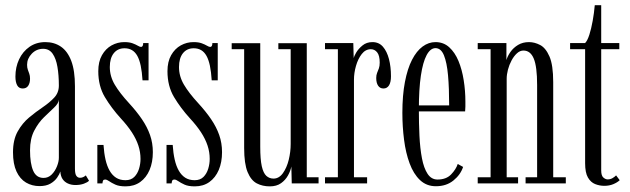

<svg xmlns="http://www.w3.org/2000/svg" viewBox="-20 -684 2348 716"><path d="M127.5 10Q99.5 10 77 -3.2Q54.5 -16.5 41.5 -44.5Q28.5 -72.5 28.5 -116Q28.5 -162.5 45.8 -193.5Q63 -224.5 88.5 -245.8Q114 -267 139.5 -284.2Q165 -301.5 182.2 -320Q199.5 -338.5 199.5 -365Q199.5 -403.5 194.2 -434.5Q189 -465.5 176.2 -483.8Q163.5 -502 141 -502Q116 -502 98.5 -483.8Q81 -465.5 81 -442.5Q81 -431.5 83.8 -424Q86.5 -416.5 89.2 -409Q92 -401.5 92 -390.5Q92 -374.5 85.2 -364.2Q78.5 -354 64.5 -354Q50.5 -354 44 -366Q37.5 -378 37.5 -398.5Q37.5 -433.5 51.2 -462.8Q65 -492 90.2 -509.5Q115.5 -527 149 -527Q182.5 -527 207.2 -510Q232 -493 245.8 -456.8Q259.5 -420.5 259.5 -362.5V-55Q259.5 -35.5 264.8 -28.2Q270 -21 278.5 -21Q285.5 -21 291.2 -24Q297 -27 300 -30L312 -10Q306.5 -4 292.8 1Q279 6 261.5 6Q245.5 6 233 0.2Q220.5 -5.5 213.2 -16.5Q206 -27.5 205 -44.5Q202 -34.5 193 -21.5Q184 -8.5 168 0.8Q152 10 127.5 10ZM142.5 -20.5Q160 -20.5 172.8 -33.2Q185.5 -46 192.5 -63.8Q199.5 -81.5 199.5 -96V-312Q198 -298 181.8 -282.8Q165.5 -267.5 144.5 -247.2Q123.5 -227 107.8 -197Q92 -167 92 -123.5Q92 -74 103.8 -47.2Q115.5 -20.5 142.5 -20.5Z M448.5 11Q424.5 11 410.2 4.5Q396 -2 387.2 -8.2Q378.5 -14.5 372 -14.5Q366.5 -14.5 364.5 -10.8Q362.5 -7 362 0H343V-143.5H366Q368 -113 373.5 -88.8Q379 -64.5 388.8 -47.5Q398.5 -30.5 413 -21.2Q427.5 -12 448 -12Q468.5 -12 480.8 -24.2Q493 -36.5 498.5 -54.8Q504 -73 504 -91.5Q504 -117 496 -141.2Q488 -165.5 471.8 -190.5Q455.5 -215.5 430.5 -242.5Q395.5 -281 371 -322Q346.5 -363 346.5 -418.5Q346.5 -454 360.2 -478.2Q374 -502.5 396.2 -514.8Q418.5 -527 443.5 -527Q462.5 -527 474.5 -522.5Q486.5 -518 494 -513.5Q501.5 -509 506 -509Q510 -509 512 -512.8Q514 -516.5 514 -523.5H534V-384.5H511.5Q509.5 -416 504.8 -438.8Q500 -461.5 492 -475.8Q484 -490 472.2 -497Q460.5 -504 444.5 -504Q419 -504 404.2 -485.5Q389.5 -467 389.5 -434Q389.5 -399.5 408 -368.2Q426.5 -337 461 -299.5Q489.5 -268.5 509.2 -239.5Q529 -210.5 539.5 -180.5Q550 -150.5 550 -116.5Q550 -79 537.8 -50.2Q525.5 -21.5 502.8 -5.2Q480 11 448.5 11Z M706.5 11Q682.5 11 668.2 4.5Q654 -2 645.2 -8.2Q636.5 -14.5 630 -14.5Q624.5 -14.5 622.5 -10.8Q620.5 -7 620 0H601V-143.5H624Q626 -113 631.5 -88.8Q637 -64.5 646.8 -47.5Q656.5 -30.5 671 -21.2Q685.5 -12 706 -12Q726.5 -12 738.8 -24.2Q751 -36.5 756.5 -54.8Q762 -73 762 -91.5Q762 -117 754 -141.2Q746 -165.5 729.8 -190.5Q713.5 -215.5 688.5 -242.5Q653.5 -281 629 -322Q604.5 -363 604.5 -418.5Q604.5 -454 618.2 -478.2Q632 -502.5 654.2 -514.8Q676.5 -527 701.5 -527Q720.5 -527 732.5 -522.5Q744.5 -518 752 -513.5Q759.5 -509 764 -509Q768 -509 770 -512.8Q772 -516.5 772 -523.5H792V-384.5H769.5Q767.5 -416 762.8 -438.8Q758 -461.5 750 -475.8Q742 -490 730.2 -497Q718.5 -504 702.5 -504Q677 -504 662.2 -485.5Q647.5 -467 647.5 -434Q647.5 -399.5 666 -368.2Q684.5 -337 719 -299.5Q747.5 -268.5 767.2 -239.5Q787 -210.5 797.5 -180.5Q808 -150.5 808 -116.5Q808 -79 795.8 -50.2Q783.5 -21.5 760.8 -5.2Q738 11 706.5 11Z M986 11Q959 11 937.5 -0.2Q916 -11.5 903.2 -42.5Q890.5 -73.5 890.5 -132V-500.5H844V-523H950.5V-136.5Q950.5 -90 956.2 -64.2Q962 -38.5 973.2 -28.2Q984.5 -18 1000 -18Q1020.5 -18 1035 -38.2Q1049.5 -58.5 1056.8 -88.2Q1064 -118 1064 -147V-500.5H1018V-523H1124V-23H1168V0H1068L1066.5 -63Q1063.5 -47 1054 -29.8Q1044.5 -12.5 1028 -0.8Q1011.5 11 986 11Z M1192 0V-23H1240V-500.5H1192V-523.5H1297.5L1299 -467.5Q1300 -473.5 1308.2 -487.8Q1316.5 -502 1331.8 -514.5Q1347 -527 1369 -527Q1393 -527 1408 -509.8Q1423 -492.5 1430.5 -463.8Q1438 -435 1438 -399.5Q1438 -377.5 1430.8 -365.8Q1423.5 -354 1410 -354Q1397 -354 1390 -364.5Q1383 -375 1383 -393Q1383 -404 1386.2 -412Q1389.5 -420 1392.8 -428.8Q1396 -437.5 1396 -450.5Q1396 -477 1386.5 -488.8Q1377 -500.5 1363 -500.5Q1343 -500.5 1329 -482.5Q1315 -464.5 1307.5 -438.2Q1300 -412 1300 -386.5V-23H1349V0Z M1605.5 10.5Q1570.5 10.5 1546.2 -12.5Q1522 -35.5 1507.5 -74.8Q1493 -114 1486.8 -162.8Q1480.5 -211.5 1480.5 -263Q1480.5 -328.5 1490 -378.2Q1499.5 -428 1516.5 -461Q1533.5 -494 1556 -510.5Q1578.5 -527 1604 -527Q1634 -527 1655.2 -507.8Q1676.5 -488.5 1689.8 -456.5Q1703 -424.5 1709.2 -385Q1715.5 -345.5 1715.5 -305.5Q1715.5 -296 1715.5 -286.8Q1715.5 -277.5 1714.5 -268.5H1535V-291H1655Q1655 -355 1650.8 -403Q1646.5 -451 1635.5 -477.8Q1624.5 -504.5 1604 -504.5Q1585 -504.5 1571 -478.5Q1557 -452.5 1549.5 -401.8Q1542 -351 1542 -276Q1542 -224.5 1544.2 -177.5Q1546.5 -130.5 1553.5 -93.8Q1560.5 -57 1574.5 -35.8Q1588.5 -14.5 1611.5 -14.5Q1644 -14.5 1662.2 -33.5Q1680.5 -52.5 1687 -72.5L1707 -61.5Q1697.5 -32.5 1671 -11Q1644.5 10.5 1605.5 10.5Z M1761.5 0V-23H1809.5V-500.5H1761.5V-523.5H1868.5V-460Q1872.5 -474.5 1883.5 -490.2Q1894.5 -506 1912 -516.5Q1929.5 -527 1952.5 -527Q1973.5 -527 1994.2 -516.2Q2015 -505.5 2029 -473.5Q2043 -441.5 2043 -377.5V-23H2090V0H1940V-23H1983V-367Q1983 -435.5 1970.5 -465.5Q1958 -495.5 1932 -495.5Q1919 -495.5 1907.8 -485.2Q1896.5 -475 1887.8 -458.8Q1879 -442.5 1874.2 -424.2Q1869.5 -406 1869.5 -390V-23H1912V0Z M2233.5 9Q2216 9 2199.5 2.5Q2183 -4 2172.5 -22Q2162 -40 2162 -75.5V-500.5H2106V-523.5H2162Q2170.5 -532 2177.8 -554.5Q2185 -577 2190.2 -606.2Q2195.5 -635.5 2198 -664.5H2222V-523.5H2289.5V-500.5H2222V-48.5Q2222 -29 2230 -22Q2238 -15 2246 -15Q2256.5 -15 2265 -20.2Q2273.5 -25.5 2277.5 -30L2291 -12Q2282 -3.5 2267 2.8Q2252 9 2233.5 9Z"/></svg>

Font: Imbue 48pt Light
Style: Regular
Weight: 300
Designer: Tyler Finck
Foundry: Etcetera Type Company
Version: Version 1.102